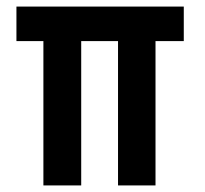

<svg xmlns="http://www.w3.org/2000/svg" viewBox="-20 -564 623 584"><path d="M539 -544V-439H453V0H339V-439H227V0H112V-439H30V-544Z"/></svg>

Font: Gudea
Style: Bold
Weight: 700
Designer: Agustina Mingote
Foundry: Agustina Mingote
Version: Version 1.002